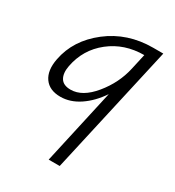

<svg xmlns="http://www.w3.org/2000/svg" viewBox="-171 -515 825 905"><g transform="rotate(30 242.0 -62.5)"><path d="M396 -414H451L293 289H233L324 -120Q285 -62 235 -28.5Q185 5 132 5Q72 5 44.5 -34Q17 -73 30 -140Q52 -255 154.5 -334.5Q257 -414 396 -414ZM157 -48Q221 -48 280 -120Q339 -192 358 -278L377 -363Q270 -363 192 -301.5Q114 -240 95 -140Q87 -98 102 -73Q117 -48 157 -48Z"/></g></svg>

Font: EauTestInfant
Style: Italic
Weight: 400
Italic angle: -12°
Designer: Christian Thalmann (Catharsis Fonts)
Version: Version 0.001;PS 000.001;hotconv 1.0.88;makeotf.lib2.5.64775